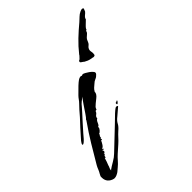

<svg xmlns="http://www.w3.org/2000/svg" viewBox="-174 -597 711 711"><g transform="rotate(-45 181.0 -241.5)"><path d="M275 -350Q275 -350 264 -352Q253 -354 241 -361Q238 -364 231.5 -368Q225 -372 229 -377Q231 -380 234 -380Q237 -384 240.5 -387Q244 -390 246 -394Q265 -418 286.5 -438.5Q308 -459 331 -478Q339 -485 346 -492Q353 -499 362 -503Q373 -508 376 -505Q379 -502 379 -502Q379 -501 378 -501Q376 -495 374 -491Q370 -486 364 -481.5Q358 -477 356 -471Q356 -468 355 -468Q351 -464 340.5 -454Q330 -444 330 -439Q327 -439 327 -438H326Q325 -431 320 -427Q315 -423 310 -418Q306 -414 304 -408.5Q302 -403 299 -398Q296 -394 292.5 -391.5Q289 -389 287 -385Q283 -378 285 -369.5Q287 -361 285 -353Q284 -350 279.5 -349.5Q275 -349 275 -350ZM6 21Q-20 11 -17 -19L-13 -27Q-8 -35 -5 -43Q-2 -51 2 -58Q23 -94 44.5 -129.5Q66 -165 90 -199Q91 -200 91.5 -201.5Q92 -203 93 -203V-205Q98 -209 107 -222.5Q116 -236 126.5 -251.5Q137 -267 144 -275Q137 -270 129.5 -264Q122 -258 116 -250Q113 -246 101.5 -233.5Q90 -221 76 -205.5Q62 -190 51 -177.5Q40 -165 37 -161Q25 -148 20 -148Q18 -148 18 -150Q18 -154 25 -163L57 -199Q64 -207 70.5 -213.5Q77 -220 83 -227Q88 -232 92.5 -238Q97 -244 102 -249L118 -266Q123 -271 127.5 -277.5Q132 -284 137 -289Q167 -320 179 -328Q191 -336 198 -331Q200 -333 203 -333Q206 -333 209 -331.5Q212 -330 214 -329Q218 -327 226 -321.5Q234 -316 239 -309.5Q244 -303 238 -297Q232 -290 224 -287Q216 -284 209 -277Q204 -273 198.5 -268Q193 -263 190 -257L189 -256Q190 -245 175 -233.5Q160 -222 152 -214Q149 -211 147 -204H146L141 -203Q139 -196 132.5 -191.5Q126 -187 126 -179Q120 -177 115.5 -166Q111 -155 106 -155V-152Q106 -147 100 -140.5Q94 -134 90 -134Q90 -133 90 -131Q90 -129 89 -129Q85 -126 85 -118H82V-117L84 -112L78 -111Q77 -107 71 -97.5Q65 -88 60 -88V-87H59L64 -82H63V-81H62Q58 -83 56 -83V-82Q58 -78 58 -76Q58 -70 51 -70Q51 -69 51 -69L53 -67V-66Q46 -65 46 -55H44L42 -56Q40 -49 37.5 -41.5Q35 -34 32 -27Q31 -22 28.5 -17.5Q26 -13 26 -7H27V-8Q38 -16 53 -24.5Q68 -33 78 -43L156 -117L186 -146Q188 -148 194 -153Q200 -158 204 -160Q206 -161 210 -159.5Q214 -158 212 -156L184 -132Q171 -122 166 -112Q161 -102 148 -91Q139 -83 131 -74Q123 -65 114 -57L87 -33Q78 -25 69.5 -15Q61 -5 51 3L38 14Q34 17 27.5 20Q21 23 15 23Q12 23 6 21ZM216 -164Q214 -164 214 -168Q214 -172 216 -172Q218 -172 220.5 -173.5Q223 -175 224 -175Q225 -175 225 -174Q225 -172 221.5 -168Q218 -164 216 -164Z"/></g></svg>

Font: Cherish
Style: Regular
Weight: 400
Designer: Robert E. Leuschke
Foundry: Robert E. Leuschke
Version: Version 1.005